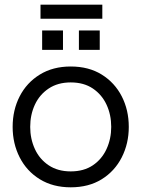

<svg xmlns="http://www.w3.org/2000/svg" viewBox="-20 -792 604 820"><path d="M282 8Q206 8 150 -26.5Q94 -61 64 -120Q34 -179 34 -250Q34 -322 64 -380.5Q94 -439 150 -473.5Q206 -508 282 -508Q359 -508 414.5 -473.5Q470 -439 500 -380.5Q530 -322 530 -250Q530 -179 500 -120Q470 -61 414.5 -26.5Q359 8 282 8ZM282 -60Q338 -60 376.5 -86Q415 -112 435 -155.5Q455 -199 455 -250Q455 -302 435 -345Q415 -388 376.5 -414Q338 -440 282 -440Q227 -440 188 -414Q149 -388 129 -345Q109 -302 109 -250Q109 -199 129 -155.5Q149 -112 188 -86Q227 -60 282 -60ZM160 -579V-662H249V-579ZM317 -579V-662H406V-579ZM153 -712V-772H417V-712Z"/></svg>

Font: Questrial
Style: Regular
Weight: 400
Designer: Joe Prince, Laura Meseguer
Foundry: Joe Prince, Laura Meseguer
Version: Version 2.000; ttfautohint (v1.8.3)